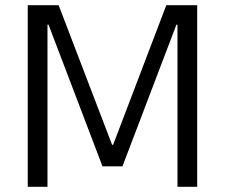

<svg xmlns="http://www.w3.org/2000/svg" viewBox="-20 -720 867 740"><path d="M87 -700H206L412 -162H416L621 -700H740V0H664V-625H660L452 -79H375L167 -625H163V0H87Z"/></svg>

Font: Pathway Extreme 8pt Thin Light
Style: Regular
Weight: 300
Version: Version 1.001;gftools[0.9.26]